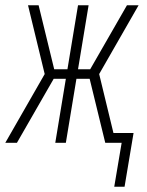

<svg xmlns="http://www.w3.org/2000/svg" viewBox="-35 -540 555 726"><path d="M397 166 425 0H363L304 -242H254L214 0H174L214 -242H168L29 0H-15L134 -260L71 -520H111L170 -278H220L260 -520H300L260 -278H306L445 -520H489L340 -260L394 -37H470L436 166Z"/></svg>

Font: Iosevka Term Curly XLt Obl
Style: Regular
Weight: 200
Italic angle: -9°
Designer: Belleve Invis
Foundry: Belleve Invis
Version: Version 32.3.0